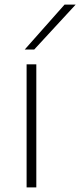

<svg xmlns="http://www.w3.org/2000/svg" viewBox="-20 -810 347 830"><path d="M95 0V-532H137V0ZM87 -596 259 -790H307L128 -596Z"/></svg>

Font: Georama Extended ExtraLight
Style: Regular
Weight: 200
Width: 7
Designer: Jean-Baptiste Levee
Foundry: Production Type
Version: Version 1.000